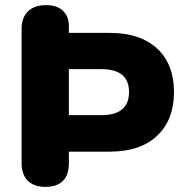

<svg xmlns="http://www.w3.org/2000/svg" viewBox="-20 -726 719 747"><path d="M156 1Q112 1 88 -23Q64 -47 64 -92V-613Q64 -658 89 -682Q114 -706 159 -706Q203 -706 225.5 -683.5Q248 -661 248 -625V-598H407Q526 -598 591.5 -537Q657 -476 657 -368Q657 -260 591.5 -198Q526 -136 407 -136H248V-92Q248 1 156 1ZM248 -278H374Q482 -278 482 -368Q482 -457 374 -457H248Z"/></svg>

Font: Chiron GoRound TC H
Style: Regular
Weight: 900
Designer: Ryoko NISHIZUKA 西塚涼子 (kana, bopomofo & ideographs); Paul D. Hunt (Latin, Greek & Cyrillic); Sandoll Communications 산돌커뮤니
Foundry: Adobe
Version: Version 1.000;hotconv 1.1.1;makeotfexe 2.6.0